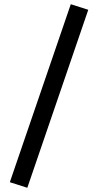

<svg xmlns="http://www.w3.org/2000/svg" viewBox="-20 -785 474 906"><path d="M314 -765.1 26.4 74.7 108.9 101.1 396.5 -738.8Z"/></svg>

Font: Vazirmatn ExtraBold
Style: Regular
Weight: 800
Designer: Saber Rastikerdar
Foundry: Saber Rastikerdar
Version: Version 33.003